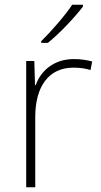

<svg xmlns="http://www.w3.org/2000/svg" viewBox="-20 -786 423 806"><path d="M328 -758V-766H283C255 -723 194 -653 153 -613V-606H181C233 -648 295 -715 328 -758ZM290 -538C207 -538 152 -490 130 -429H127L124 -530H90V0H128V-295C128 -421 183 -502 288 -502C316 -502 337 -499 360 -492L367 -528C344 -534 319 -538 290 -538Z"/></svg>

Font: Noto Sans Myanmar ExtraLight
Style: Regular
Weight: 200
Designer: Monotype Design Team
Foundry: Monotype Imaging Inc.
Version: Version 2.107